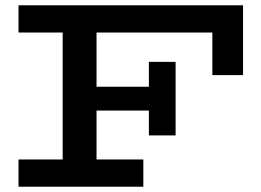

<svg xmlns="http://www.w3.org/2000/svg" viewBox="-20 -706 988 726"><path d="M783 -422V-583H50V-686H899V-422ZM50 0V-103H522V0ZM217 -57V-627H345V-57ZM268 -288V-378H601V-288ZM543 -194V-472H644V-194Z"/></svg>

Font: BioRhyme SemiExpanded SemiBold
Style: Regular
Weight: 600
Width: 6
Designer: Aoife Mooney
Foundry: Aoife Mooney Type
Version: Version 1.600;gftools[0.9.33]